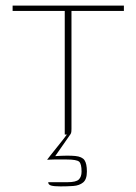

<svg xmlns="http://www.w3.org/2000/svg" viewBox="-20 -480 486 685"><path d="M25 -460H422V-441H235V-20Q235 -10 233.5 -5Q232 0 224 0H211V-441H25ZM196 185Q173 185 162.5 182Q152 179 152 170Q157 170 176 170Q195 170 221 170Q251 170 261 160.5Q271 151 271 132Q271 105 262.5 97Q254 89 217 89H187Q181 89 173.5 89Q166 89 159.5 89.5Q153 90 148 90Q150 87 159.5 75Q169 63 181.5 47.5Q194 32 205 18Q216 4 220 -2H232L177 77Q224 74 248.5 76.5Q273 79 281.5 91.5Q290 104 290 132Q290 160 276.5 171Q263 182 241.5 183.5Q220 185 196 185Z"/></svg>

Font: Genos Thin Thin
Style: Regular
Weight: 250
Version: Version 1.010